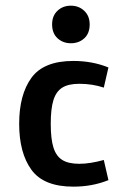

<svg xmlns="http://www.w3.org/2000/svg" viewBox="-20 -663 478 689"><path d="M264.6 -362.3Q225.6 -362.3 203.6 -348.6Q181.6 -335 171.9 -304.2Q162.1 -273.4 162.1 -218.8Q162.1 -164.1 171.9 -133.3Q181.6 -102.5 203.6 -88.9Q225.6 -75.2 264.6 -75.2Q302.7 -75.2 352.5 -88.9L369.1 -16.6Q311.5 6.8 243.2 6.8Q136.7 6.8 92.8 -53.7Q48.8 -114.3 48.8 -218.8Q48.8 -323.2 92.8 -383.8Q136.7 -444.3 243.2 -444.3Q311.5 -444.3 369.1 -420.9L352.5 -348.6Q311.5 -362.3 264.6 -362.3ZM234.2 -642.6Q262.7 -642.6 282.2 -624.3Q301.8 -606 301.8 -575.2Q301.8 -543.2 282.4 -525.5Q263 -507.8 234.5 -507.8Q206.1 -507.8 186.5 -525.6Q167 -543.4 167 -575.5Q167 -606.4 186.4 -624.5Q205.7 -642.6 234.2 -642.6Z"/></svg>

Font: Sudo Var
Style: Regular
Weight: 400
Monospace: yes
Designer: Jens Kutilek
Foundry: Jens Kutilek
Version: Version 0.065;FEAKit 1.0